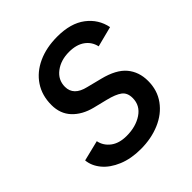

<svg xmlns="http://www.w3.org/2000/svg" viewBox="-194 -849 1002 1002"><g transform="rotate(-45 306.5 -348.0)"><path d="M29 -150 143 -178Q151 -138 184.5 -112.5Q218 -87 273 -87Q341 -87 388 -118.5Q435 -150 435 -205Q435 -244 410 -262.5Q385 -281 332 -294L255 -313Q188 -330 148.5 -372Q109 -414 109 -479Q109 -549 143.5 -601Q178 -653 240 -681.5Q302 -710 383 -710Q482 -710 540.5 -665.5Q599 -621 613 -550L500 -521Q491 -562 457.5 -586Q424 -610 370 -610Q309 -610 267.5 -578.5Q226 -547 226 -496Q226 -432 307 -413L390 -392Q478 -370 516.5 -324Q555 -278 555 -211Q555 -142 518 -91Q481 -40 417.5 -13Q354 14 277 14Q205 14 150 -9Q95 -32 64 -69.5Q33 -107 29 -150Z"/></g></svg>

Font: Oak Sans Semibold
Style: Italic
Weight: 600
Italic angle: -9.49998°
Foundry: Erik Kennedy, Walven
Version: Version 1.000